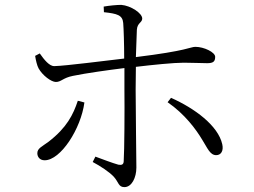

<svg xmlns="http://www.w3.org/2000/svg" viewBox="-20 -755 1040 787"><path d="M809 -182C829 -151 840 -119 866 -119C887 -119 897 -138 891 -164C874 -240 778 -311 681 -354L667 -336C738 -287 784 -224 809 -182ZM299 -342C280 -285 254 -232 179 -174C152 -154 133 -147 133 -127C133 -112 143 -98 163 -98C229 -98 312 -228 326 -335ZM124 -526C127 -507 132 -486 138 -475C154 -446 190 -419 209 -419C231 -419 238 -436 279 -444C332 -455 425 -468 490 -476V-390C491 -305 490 -138 487 -93C486 -79 477 -78 465 -80C440 -87 401 -102 371 -113L360 -91C392 -74 427 -51 446 -31C467 -8 465 12 490 12C520 12 539 -27 539 -68C539 -92 536 -320 536 -388L537 -481C604 -489 692 -498 733 -498C773 -498 801 -496 829 -496C853 -496 862 -502 862 -522C862 -541 816 -563 781 -563C760 -563 750 -547 537 -521L541 -633C543 -662 563 -662 563 -679C563 -701 516 -732 477 -735C458 -735 428 -732 405 -728L406 -705C461 -699 482 -693 485 -661C487 -636 489 -576 489 -515C418 -507 249 -485 203 -484C183 -483 161 -510 143 -536Z"/></svg>

Font: Noto Serif CJK TC Light
Style: Regular
Weight: 300
Designer: Ryoko NISHIZUKA 西塚涼子 (kana & ideographs); Frank Grießhammer (Latin, Greek & Cyrillic); Wenlong ZHANG 张文龙 (bopomofo); San
Foundry: Adobe
Version: Version 2.001;hotconv 1.1.0;makeotfexe 2.6.0